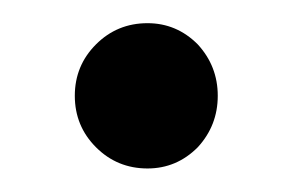

<svg xmlns="http://www.w3.org/2000/svg" viewBox="-20 -138 250 164"><path d="M148.9 -12.2Q130.9 5.9 106 5.9Q80.1 5.9 62 -12.2Q43.9 -30.3 43.9 -56.2Q43.9 -82 62 -100.1Q80.1 -118.2 106 -118.2Q130.9 -118.2 148.9 -100.1Q166 -81.5 166 -56.2Q166 -30.8 148.9 -12.2Z"/></svg>

Font: PoppinsZ
Style: Regular
Weight: 400
Designer: Ninad Kale (Devanagari), Jonny Pinhorn (Latin)
Foundry: Indian Type Foundry
Version: Version 3.002;FEAKit 1.0